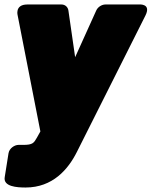

<svg xmlns="http://www.w3.org/2000/svg" viewBox="-33 -586 675 856"><path d="M81 250C202 250 271 169 310 91L615 -516C643 -571 588 -566 588 -566H437C421 -566 403 -555 396 -539L302 -331L272 -539C270 -554 258 -566 241 -566H89C31 -566 46 -516 46 -516L147 0L132 27C118 51 114 60 70 60H49C33 60 9 74 5 97L-12 204C-19 246 42 250 81 250Z"/></svg>

Font: Asimov Print
Style: EIt
Weight: 500
Designer: Google
Version: Version 2.000980; 2014